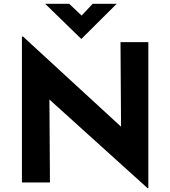

<svg xmlns="http://www.w3.org/2000/svg" viewBox="-20 -957 893 1007"><path d="M754 30 196 -474 239 -450 242 0H95V-765H101L647 -263L615 -277L612 -736H758V30ZM343 -937 421 -863 387 -853 466 -937H592L407 -753H406L217 -937Z"/></svg>

Font: Reem Kufi
Style: Regular
Weight: 400
Designer: Khaled Hosny
Version: Version 1.6